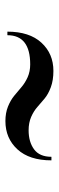

<svg xmlns="http://www.w3.org/2000/svg" viewBox="233 -791 222 728"><g transform="rotate(-90 344.0 -427.0)"><path d="M214 -429.5Q170 -429.5 141.8 -408.8Q113.5 -388 113.5 -343H100Q100 -426.5 141.8 -472Q183.5 -517.5 249 -517.5Q279.5 -517.5 303.8 -507.8Q328 -498 344.8 -484.2Q361.5 -470.5 377.5 -456.8Q393.5 -443 415.2 -433.2Q437 -423.5 464 -423.5Q574.5 -423.5 574.5 -510H588Q588 -426.5 546.2 -381Q504.5 -335.5 439 -335.5Q404 -335.5 377.5 -345.2Q351 -355 334.5 -368.8Q318 -382.5 302.5 -396.2Q287 -410 264.8 -419.8Q242.5 -429.5 214 -429.5Z"/></g></svg>

Font: Bodoni* 16pt Medium
Style: Regular
Weight: 500
Version: Version 2.3